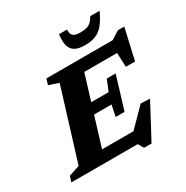

<svg xmlns="http://www.w3.org/2000/svg" viewBox="-239 -1090 1264 1307"><g transform="rotate(-30 393.0 -436.0)"><path d="M242.5 -627 165.5 -653 179 -698H452.5L238 0H-27.5L-13.5 -44.5L71.5 -72.5ZM680 -658 704 -607.5H332L359 -698H700.5L765 -739H815L759.5 -496H687.5ZM519.5 43.5 493.5 0H145.5L173 -90.5H552.5L464.5 -41.5L650 -229.5L721.5 -226L577.5 43.5ZM526 -235H456.5L474.5 -323H244L269.5 -405.5H499.5L535 -492H604.5L565.5 -363.5ZM539.5 -853Q567.5 -853 587.2 -858.8Q607 -864.5 622 -878.5Q637 -892.5 650 -916H723Q696.5 -857.5 668.5 -823.8Q640.5 -790 605.2 -776Q570 -762 522.5 -762Q472 -762 443.5 -778.2Q415 -794.5 406 -828.5Q397 -862.5 404.5 -916H467Q466 -892.5 472.5 -878.8Q479 -865 495.2 -859Q511.5 -853 539.5 -853Z"/></g></svg>

Font: Newsreader 9pt
Style: Bold Italic
Weight: 700
Italic angle: -17°
Designer: Hugues Gentile
Foundry: Production Type
Version: Version 1.003